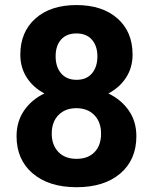

<svg xmlns="http://www.w3.org/2000/svg" viewBox="-20 -741 614 770"><path d="M511.7 -522Q511.7 -470.2 485.8 -430.2Q460 -390.1 414.6 -366.2Q466.3 -341.3 496.6 -297.6Q526.9 -253.9 526.9 -194.8Q526.9 -100.1 462.4 -45.2Q397.9 9.8 287.1 9.8Q176.3 9.8 111.3 -45.4Q46.4 -100.6 46.4 -194.8Q46.4 -253.9 76.7 -297.9Q106.9 -341.8 158.2 -366.2Q112.8 -390.1 87.2 -430.2Q61.5 -470.2 61.5 -522Q61.5 -612.8 122.1 -666.7Q182.6 -720.7 286.6 -720.7Q390.1 -720.7 450.9 -667.2Q511.7 -613.8 511.7 -522ZM385.3 -205.1Q385.3 -251.5 358.4 -279.3Q331.5 -307.1 286.1 -307.1Q241.2 -307.1 214.4 -279.5Q187.5 -252 187.5 -205.1Q187.5 -159.7 213.9 -131.8Q240.2 -104 287.1 -104Q333 -104 359.1 -130.9Q385.3 -157.7 385.3 -205.1ZM370.6 -515.1Q370.6 -556.6 348.6 -581.8Q326.7 -606.9 286.6 -606.9Q247.1 -606.9 225.1 -582.5Q203.1 -558.1 203.1 -515.1Q203.1 -472.7 225.1 -446.8Q247.1 -420.9 287.1 -420.9Q327.1 -420.9 348.9 -446.8Q370.6 -472.7 370.6 -515.1Z"/></svg>

Font: TypoPRO Roboto
Style: Bold
Weight: 700
Designer: Google
Version: Version 2.136; 2016